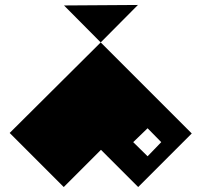

<svg xmlns="http://www.w3.org/2000/svg" viewBox="-20 -752 806 774"><path d="M753 -214 537 2 387 -148 237 2 19 -216 386 -581ZM517 -179 575 -122 630 -179 575 -235ZM386 -581 238 -730 536 -732Z"/></svg>

Font: El Pececito
Style: Regular
Weight: 400
Designer: deFharo
Foundry: deFharo
Version: El Pececito Version 1.000